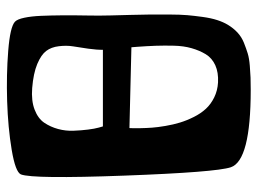

<svg xmlns="http://www.w3.org/2000/svg" viewBox="-116 -618 758 565"><g transform="rotate(90 262.5 -336.0)"><path d="M25.9 -283.7Q25.4 -300.8 24.4 -340.8Q23.4 -380.9 23.2 -400.6Q22.9 -420.4 23.2 -454.3Q23.4 -488.3 25.1 -508.5Q26.9 -528.8 30.3 -553.7Q33.7 -578.6 39.6 -596.7Q45.4 -614.7 53.7 -628.4Q63.5 -644.5 76.4 -656.5Q89.4 -668.5 106.4 -675.3Q123.5 -682.1 137.9 -686.5Q152.3 -690.9 174.1 -692.6Q195.8 -694.3 209 -694.8Q222.2 -695.3 244.6 -695.3Q453.1 -695.3 472.7 -636.7Q487.3 -592.8 497.3 -323.5Q507.3 -54.2 493.7 -19Q486.8 -2.9 421.4 8.1Q356 19 278.1 21.5Q200.2 23.9 129.9 18.3Q59.6 12.7 44.4 -1.5Q37.1 -8.3 32.7 -29.1Q28.3 -49.8 27.1 -78.4Q25.9 -106.9 25.6 -142.1Q25.4 -177.2 26.1 -212.9Q26.9 -248.5 25.9 -283.7ZM119.6 -344.2 357.4 -338.4Q357.4 -341.8 357.7 -347.4Q357.9 -353 357.7 -370.4Q357.4 -387.7 356.2 -404.5Q355 -421.4 351.1 -444.3Q347.2 -467.3 341.1 -487.3Q335 -507.3 324.7 -527.8Q314.5 -548.3 300.8 -563.2Q287.1 -578.1 267.1 -587.9Q247.1 -597.7 223.1 -599.1Q193.8 -600.6 172.6 -591.1Q151.4 -581.5 140.1 -563Q128.9 -544.4 122.3 -521.2Q115.7 -498 115 -469.7Q114.3 -441.4 115.2 -415.3Q116.2 -389.2 118.2 -361.8Q119.1 -350.1 119.6 -344.2ZM127 -260.3Q127.4 -243.7 123.8 -217.5Q120.1 -191.4 116.9 -172.4Q113.8 -153.3 116.5 -130.9Q119.1 -108.4 130.4 -93.5Q141.6 -78.6 168.9 -67.1Q196.3 -55.7 239.7 -52.2Q276.9 -49.3 303 -59.3Q329.1 -69.3 341.6 -87.6Q354 -106 360.1 -128.4Q366.2 -150.9 365.2 -174.1Q364.3 -197.3 361.8 -216.6Q359.4 -235.8 356 -248L352.5 -260.3Z"/></g></svg>

Font: Some Time Later
Style: Regular
Weight: 400
Version: Version 003.300